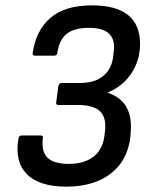

<svg xmlns="http://www.w3.org/2000/svg" viewBox="-20 -686 559 717"><path d="M228 11Q126 11 80 -36Q34 -83 49 -169Q51 -180 61 -180H132Q142 -180 140 -170Q134 -121 157 -97.5Q180 -74 238 -74Q293 -74 328 -100Q363 -126 370 -179L372 -196Q378 -247 353.5 -270.5Q329 -294 270 -294H198Q188 -294 190 -305L198 -365Q201 -376 211 -376H279Q316 -376 342.5 -388Q369 -400 384.5 -423Q400 -446 403 -478L405 -497Q410 -538 387.5 -560Q365 -582 312 -582Q257 -582 229 -559.5Q201 -537 194 -488Q192 -478 182 -478H111Q101 -478 102 -488Q114 -572 168 -619Q222 -666 324 -666Q413 -666 458 -630Q503 -594 503 -522Q503 -478 487 -442Q471 -406 444.5 -380.5Q418 -355 383 -341L382 -340Q426 -325 447.5 -293.5Q469 -262 469 -213Q469 -104 404 -46.5Q339 11 228 11Z"/></svg>

Font: Sofia Sans Semi Condensed SemiBold
Style: Italic
Weight: 600
Italic angle: -9°
Version: Version 4.100